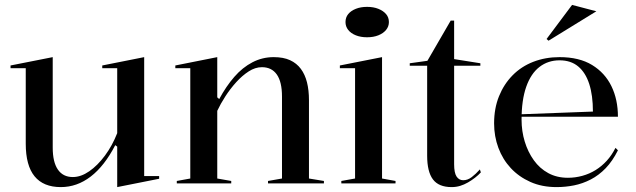

<svg xmlns="http://www.w3.org/2000/svg" viewBox="-20 -748 2593 783"><path d="M228 15Q157 15 121 -29Q85 -73 85 -162V-470H23V-481L195 -515V-146Q195 -87 216 -56.5Q237 -26 277 -26Q310 -26 344 -49.5Q378 -73 408 -113.5Q438 -154 458 -205V-470H397V-481L568 -515V-30H629V-19L458 15V-150L450 -156Q406 -71 350 -28Q294 15 228 15Z M1301 -10V0H1073V-10L1130 -20V-354Q1130 -414 1109 -444Q1088 -474 1048 -474Q1021 -474 994.5 -457Q968 -440 943.5 -413Q919 -386 899 -355Q879 -324 866 -296V-20L923 -10V0H701V-10L756 -20V-470H695V-481L866 -515V-351L874 -344Q902 -396 935.5 -434.5Q969 -473 1009.5 -494Q1050 -515 1096 -515Q1136 -515 1163 -502.5Q1190 -490 1207 -467Q1224 -444 1232 -412Q1240 -380 1240 -339V-20Z M1477 -596Q1451 -596 1431 -604Q1411 -612 1400 -626Q1389 -640 1389 -658Q1389 -677 1400 -690.5Q1411 -704 1431 -712Q1451 -720 1477 -720Q1503 -720 1523 -712Q1543 -704 1554.5 -690.5Q1566 -677 1566 -658Q1566 -640 1554.5 -626Q1543 -612 1523 -604Q1503 -596 1477 -596ZM1372 0V-10L1428 -20V-470H1366V-481L1538 -515V-20L1593 -10V0Z M1822 15Q1769 15 1745.5 -16.5Q1722 -48 1722 -113V-480H1651V-490L1723 -500L1818 -664H1832V-507L1939 -490V-480H1832V-78Q1832 -43 1842 -28Q1852 -13 1869 -13Q1887 -13 1903.5 -25.5Q1920 -38 1937 -57L1941 -45Q1931 -34 1917.5 -23.5Q1904 -13 1888.5 -4Q1873 5 1856.5 10Q1840 15 1822 15Z M2262 -515Q2342 -515 2394.5 -483Q2447 -451 2473.5 -396.5Q2500 -342 2500 -272H2105V-282L2398 -293Q2398 -359 2383 -405.5Q2368 -452 2338 -477Q2308 -502 2262 -502Q2215 -502 2180 -475Q2145 -448 2126 -394Q2107 -340 2107 -260Q2107 -213 2120 -170.5Q2133 -128 2157 -94.5Q2181 -61 2216 -42Q2251 -23 2296 -23Q2326 -23 2355 -31Q2384 -39 2409 -54.5Q2434 -70 2454.5 -92.5Q2475 -115 2490 -145L2500 -135Q2478 -91 2450 -62Q2422 -33 2389 -16Q2356 1 2321 8Q2286 15 2250 15Q2190 15 2143 -6Q2096 -27 2063 -62.5Q2030 -98 2012.5 -145Q1995 -192 1995 -245Q1995 -306 2015 -355.5Q2035 -405 2070.5 -441Q2106 -477 2155 -496Q2204 -515 2262 -515ZM2217 -582 2209 -589 2313 -728 2412 -702Z"/></svg>

Font: Kalnia
Style: Regular
Weight: 400
Designer: Frida Medrano
Foundry: Frida Medrano
Version: Version 1.105